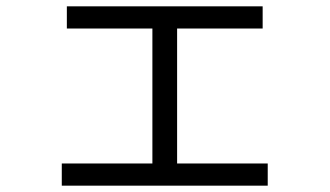

<svg xmlns="http://www.w3.org/2000/svg" viewBox="-20 -583 1040 606"><path d="M175 3V-67H461V-493H191V-563H809V-493H539V-67H825V3Z"/></svg>

Font: M PLUS 1 Thin
Style: Regular
Weight: 400
Version: Version 1.001